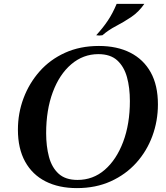

<svg xmlns="http://www.w3.org/2000/svg" viewBox="-20 -951 850 986"><path d="M488 -715Q581 -715 649 -680.5Q717 -646 754 -579.5Q791 -513 791 -415Q791 -330 762.5 -252.5Q734 -175 680 -115Q626 -55 549 -20Q472 15 375 15Q282 15 214 -19.5Q146 -54 109 -121Q72 -188 72 -285Q72 -370 101 -447Q130 -524 183.5 -584.5Q237 -645 314 -680Q391 -715 488 -715ZM378 -27Q458 -27 518 -79Q578 -131 612.5 -222.5Q647 -314 647 -432Q647 -501 632 -555Q617 -609 582 -641Q547 -673 485 -673Q407 -673 346 -621Q285 -569 251 -477.5Q217 -386 217 -267Q217 -200 231.5 -145.5Q246 -91 281 -59Q316 -27 378 -27ZM721 -931Q693 -890 654.5 -864Q616 -838 576.5 -817.5Q537 -797 506 -770Q490 -767 474 -770Q509 -808 534 -845.5Q559 -883 579 -931Z"/></svg>

Font: Poltawski Nowy Medium
Style: Italic
Weight: 500
Italic angle: -12°
Version: Version 1.001;gftools[0.9.25]